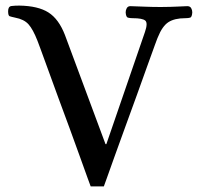

<svg xmlns="http://www.w3.org/2000/svg" viewBox="-20 -656 707 686"><path d="M304 10Q304 10 293.5 -18.5Q283 -47 266.5 -93.5Q250 -140 229.5 -195.5Q209 -251 188.5 -306.5Q168 -362 151.5 -408Q135 -454 124.5 -482Q114 -510 114 -510Q98 -551 82 -569Q66 -587 34 -593Q20 -596 14.5 -598Q9 -600 9 -616Q9 -633 21 -634.5Q33 -636 49 -636Q116 -635 153 -611.5Q190 -588 212 -531L357 -141H360L498 -542Q509 -574 499 -582.5Q489 -591 454 -591Q444 -591 437 -593Q430 -595 429 -612Q429 -620 433 -627Q437 -634 446 -634Q478 -633 501.5 -632Q525 -631 555 -631Q575 -631 588 -631.5Q601 -632 614.5 -632.5Q628 -633 649 -634Q659 -634 663 -627Q667 -620 667 -612Q666 -595 659.5 -593Q653 -591 642 -591Q604 -591 582 -577Q560 -563 544 -523Q544 -524 533.5 -495.5Q523 -467 506 -419.5Q489 -372 468.5 -315Q448 -258 427 -201Q406 -144 389 -96Q372 -48 361.5 -19Q351 10 351 10Z"/></svg>

Font: Alice
Style: Regular
Weight: 400
Designer: Ksenia Yerulevich
Foundry: Cyreal (http://www.cyreal.org/)
Version: Version 2.003; ttfautohint (v1.8.3)